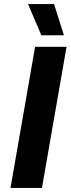

<svg xmlns="http://www.w3.org/2000/svg" viewBox="-20 -932 350 952"><path d="M32 0H188L310 -700H154ZM185 -757H297L248 -912H119Z"/></svg>

Font: Fixel Display
Style: Bold Italic
Weight: 700
Italic angle: -10°
Designer: AlfaBravo + MacPaw
Foundry: Kyrylo Tkachov, Marchela Mozhyna, Serhii Makarenko, Maria Weinstein, Zakhar Kryvoshyya
Version: Version 1.210;Glyphs 3.2 (3217)